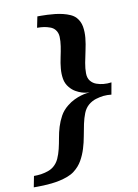

<svg xmlns="http://www.w3.org/2000/svg" viewBox="-94 -766 681 948"><g transform="rotate(-10 246.0 -292.0)"><path d="M454.1 -262.2Q433.6 -264.6 413.6 -262.7Q396 -260.7 375.7 -254.6Q355.5 -248.5 337.9 -233.9Q320.3 -218.8 311 -195.3Q301.8 -171.9 295.7 -143.6Q289.6 -115.2 284.2 -84.2Q278.8 -53.2 269.5 -23.2Q260.3 6.8 244.9 33.9Q229.5 61 203.1 81.1Q188.5 92.3 168.9 99.6Q149.4 106.9 128.4 111.6Q107.4 116.2 86.4 118.4Q65.4 120.6 47.6 121.3Q29.8 122.1 16.1 122.1H-2.9L7.8 66.9Q25.9 66.9 43.9 64.5Q59.6 62 76.7 56.6Q93.8 51.3 107.9 40Q125.5 25.4 135.3 3.9Q145 -17.6 151.1 -43Q157.2 -68.4 161.9 -95.9Q166.5 -123.5 174.8 -150.6Q183.1 -177.7 196.8 -202.6Q210.4 -227.5 234.9 -247.1Q252.9 -261.7 271.5 -270.5Q290 -279.3 305.9 -283.9Q321.8 -288.6 333.5 -290Q345.2 -291.5 350.1 -292Q346.7 -292 335.9 -293Q325.2 -293.9 311 -298.3Q296.9 -302.7 281.5 -311.5Q266.1 -320.3 252.9 -335.9Q236.3 -355.5 232.2 -380.4Q228 -405.3 230.5 -432.4Q232.9 -459.5 239 -487.3Q245.1 -515.1 249 -540.8Q252.9 -566.4 252 -587.9Q251 -609.4 238.8 -624Q229.5 -635.3 214.6 -640.6Q199.7 -646 185.5 -648.4Q168.9 -650.9 149.9 -650.9L161.1 -706.1H180.2Q193.8 -706.1 211.4 -705.3Q229 -704.6 249 -702.4Q269 -700.2 288.3 -695.6Q307.6 -690.9 324 -683.6Q340.3 -676.3 351.1 -665Q369.6 -644.5 374.3 -617.4Q378.9 -590.3 376 -560.3Q373 -530.3 366 -499Q358.9 -467.8 353.8 -439.5Q348.6 -411.1 348.9 -387.5Q349.1 -363.8 360.8 -349.1Q372.6 -334.5 390.1 -328.4Q407.7 -322.3 424.3 -320.8Q443.8 -318.8 464.8 -321.8Z"/></g></svg>

Font: Charis SIL Viet
Style: Bold Italic
Weight: 700
Italic angle: -11°
Foundry: SIL International
Version: Version 5.000